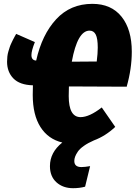

<svg xmlns="http://www.w3.org/2000/svg" viewBox="-20 -736 712 1008"><path d="M645 -280.8 341.8 -282.2Q340.8 -265.1 340.8 -231.9Q340.8 -121.1 402.8 -121.1Q449.2 -121.1 514.2 -171.9L585 -69.8Q533.7 -21.5 473.1 1Q441.9 14.6 420.2 30Q398.4 45.4 388.4 60.3Q378.4 75.2 374.3 86.7Q370.1 98.1 370.1 108.9Q370.1 141.1 407.2 141.1Q424.8 141.1 453.1 136.2L426.8 244.1Q397.9 252 363.8 252Q310.5 252 276.4 221.2Q242.2 190.4 242.2 136.2Q242.2 64 307.1 12.2Q232.9 -5.4 192.4 -69.1Q151.9 -132.8 151.9 -237.8Q151.9 -272 152.8 -288.1Q83.5 -290 50.3 -324.2Q17.1 -358.4 17.1 -412.1Q17.1 -425.8 18.6 -439.2Q20 -452.6 23.9 -465.6Q27.8 -478.5 30.8 -487.8Q33.7 -497.1 39.6 -509.5Q45.4 -522 48.1 -527.3Q50.8 -532.7 57.4 -544.7Q64 -556.6 64.9 -558.1L163.1 -515.1Q145 -469.7 145 -446.8Q145 -419.4 169.9 -418Q200.2 -554.2 274.9 -635Q349.6 -715.8 464.8 -715.8Q564 -715.8 617.9 -648.7Q671.9 -581.5 671.9 -464.8Q671.9 -375 645 -280.8ZM450.2 -575.2Q386.7 -575.2 356.9 -412.1L487.8 -413.1Q493.2 -455.6 493.2 -485.8Q493.2 -533.7 482.7 -554.4Q472.2 -575.2 450.2 -575.2Z"/></svg>

Font: Fira Sans Compressed Heavy
Style: Italic
Weight: 900
Width: 3
Italic angle: -8°
Designer: Carrois Corporate & Edenspiekermann AG
Foundry: Carrois Corporate GbR & Edenspiekermann AG
Version: Version 4.203;PS 004.203;hotconv 1.0.88;makeotf.lib2.5.64775